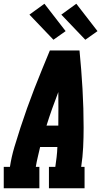

<svg xmlns="http://www.w3.org/2000/svg" viewBox="-30 -1004 550 1024"><path d="M-10 0V-114H23Q31 -167 46.5 -219Q62 -271 79 -323Q96 -375 114.5 -427Q133 -479 153 -530.5Q173 -582 194 -633Q215 -684 236 -735H394Q399 -684 403 -633Q407 -582 410 -530.5Q413 -479 414.5 -427Q416 -375 416 -323Q416 -271 413.5 -219Q411 -167 403 -114H421V0H231V-114H265Q269 -140 272 -166.5Q275 -193 276 -220H184Q178 -193 171.5 -166.5Q165 -140 161 -114H180V0ZM218 -334H281Q282 -379 281.5 -424Q281 -469 281 -513Q264 -469 248 -424Q232 -379 218 -334ZM425 -792 297 -926 377 -984 490 -838ZM255 -792 127 -926 207 -984 320 -838Z"/></svg>

Font: Iosevka Curly Slab Heavy
Style: Italic
Weight: 900
Italic angle: -9°
Monospace: yes
Designer: Belleve Invis
Foundry: Belleve Invis
Version: Version 22.1.2; ttfautohint (v1.8.4)